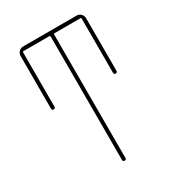

<svg xmlns="http://www.w3.org/2000/svg" viewBox="-176 -833 853 937"><g transform="rotate(-30 250.0 -365.0)"><path d="M65.4 -400.4V-695.3Q65.4 -710 75.2 -720.2Q85 -730.5 99.6 -730.5H400.4Q415 -730.5 424.8 -720.2Q434.6 -710 434.6 -695.3V-400.4Q434.6 -390.6 424.8 -390.1Q415 -389.6 415 -400.4V-705.1Q415 -710 410.2 -710H264.6Q259.8 -710 259.8 -705.1V-9.8Q259.8 0 250 0Q240.2 0 240.2 -9.8V-705.1Q240.2 -710 235.4 -710H89.8Q85 -710 85 -705.1V-400.4Q85 -389.6 75.2 -389.6Q65.4 -389.6 65.4 -400.4Z"/></g></svg>

Font: Rounded Mgen+ 1m thin
Style: Regular
Weight: 100
Designer: [Source Han Sans]
Ryoko NISHIZUKA  (kana & ideographs); Paul D. Hunt (Latin, Greek & Cyrillic); Wenlong ZHANG  (bopomofo
Version: Version 1.059.20150602